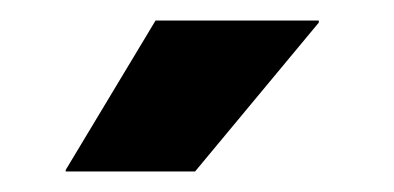

<svg xmlns="http://www.w3.org/2000/svg" viewBox="-20 -707 384 187"><path d="M131.5 -687H290.5V-685L170 -540H44V-541.5Z"/></svg>

Font: Anek Gurmukhi Medium
Style: Bold
Weight: 700
Version: Version 1.003